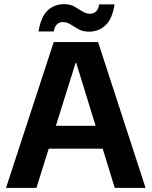

<svg xmlns="http://www.w3.org/2000/svg" viewBox="-20 -902 728 922"><path d="M9 0 238 -700H451L679 0H531L346 -600H343L155 0ZM121 -188 158 -298H518L554 -188ZM407 -750Q378 -750 357.5 -761.5Q337 -773 319.5 -784.5Q302 -796 282 -796Q265 -796 253.5 -785Q242 -774 238 -751H165Q176 -820 208 -851Q240 -882 288 -882Q317 -882 337 -870.5Q357 -859 375 -847.5Q393 -836 413 -836Q430 -836 441.5 -847.5Q453 -859 456 -881H530Q520 -813 487.5 -781.5Q455 -750 407 -750Z"/></svg>

Font: DM Sans 36pt ExtraBold
Style: Regular
Weight: 800
Designer: Colophon Foundry, Jonny Pinhorn
Foundry: Colophon Foundry
Version: Version 4.004;gftools[0.9.30]